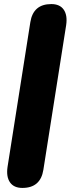

<svg xmlns="http://www.w3.org/2000/svg" viewBox="-20 -734 356 943"><path d="M90 189Q48 189 29 161.5Q10 134 17 86L129 -625Q143 -714 232 -714Q274 -714 293 -686.5Q312 -659 305 -611L193 100Q179 189 90 189Z"/></svg>

Font: Nunito Black
Style: Italic
Weight: 900
Italic angle: -9°
Designer: Vernon Adams
Foundry: Vernon Adams
Version: Version 3.601; ttfautohint (v1.8.2.53-6de2)